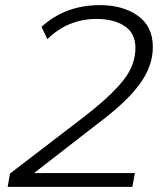

<svg xmlns="http://www.w3.org/2000/svg" viewBox="-20 -730 630 750"><path d="M113 -54H507L497 0H10L19 -52L310 -275Q406 -349 457.5 -411Q509 -473 509 -543Q509 -600 467 -628Q425 -656 358 -656Q245 -656 165 -577L142 -625Q235 -710 371 -710Q460 -710 518.5 -668.5Q577 -627 577 -546Q577 -476 532 -410.5Q487 -345 394 -272Z"/></svg>

Font: KoHo
Style: Italic
Weight: 400
Italic angle: -10°
Designer: Cadson Demak & Katatrad Team
Foundry: Cadson Demak Co.,Ltd.
Version: Version 1.000